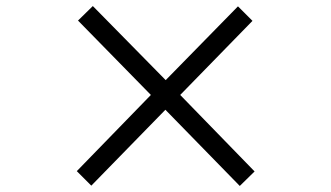

<svg xmlns="http://www.w3.org/2000/svg" viewBox="-20 -694 1096 635"><path d="M822 -127 773 -79 527 -331 282 -80 234 -128 479 -380 238 -626 287 -674 528 -429 767 -673 815 -625 576 -380Z"/></svg>

Font: PlemolJP
Style: Regular
Weight: 400
Monospace: yes
Version: v2.0.4; ttfautohint (v1.8.4.7-5d5b-dirty) -l 6 -r 45 -G 200 